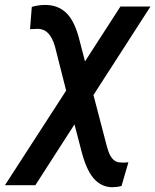

<svg xmlns="http://www.w3.org/2000/svg" viewBox="-55 -555 636 786"><path d="M133.8 -534.7C131.8 -534.7 130.4 -534.7 128.4 -534.7C111.8 -534.7 94.2 -532.2 75.2 -526.9L67.9 -435.5L101.6 -437C132.8 -435.1 154.3 -416.5 169.9 -365.2L215.8 -184.1L-34.7 203.1H89.8L250 -45.9L278.3 63C291.5 114.3 308.1 151.4 327.6 174.3C347.2 197.3 371.1 209.5 399.9 211.4C401.4 211.4 403.3 211.4 405.3 211.4C415.5 211.4 428.2 210 442.4 206.5L470.7 109.4L450.7 110.8L430.7 109.4C411.6 106 397.5 90.3 388.2 62.5L382.8 45.4L327.6 -166L561 -528.3H438L293 -303.7L267.1 -403.3C253.9 -450.7 236.3 -483.9 214.4 -503.9C192.4 -523.9 165.5 -534.2 133.8 -534.7Z"/></svg>

Font: Roboto Medium
Style: Italic
Weight: 500
Italic angle: -12°
Designer: Google
Version: Version 2.137; 2017